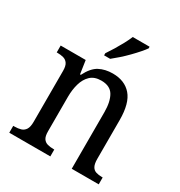

<svg xmlns="http://www.w3.org/2000/svg" viewBox="-179 -891 955 1017"><g transform="rotate(30 298.5 -383.0)"><path d="M25 0V-42H33Q54 -42 71 -47Q88 -52 98 -67.5Q108 -83 108 -114V-426Q108 -456 98 -470.5Q88 -485 71.5 -489.5Q55 -494 35 -494H30V-536H183L195 -455H200Q227 -509 262.5 -527.5Q298 -546 344 -546Q417 -546 457.5 -499.5Q498 -453 498 -350V-114Q498 -83 506.5 -67.5Q515 -52 531 -47Q547 -42 567 -42H572V0H407V-346Q407 -410 385.5 -446.5Q364 -483 310 -483Q268 -483 244 -460Q220 -437 209.5 -400Q199 -363 199 -320V-109Q199 -79 208.5 -65Q218 -51 234.5 -46.5Q251 -42 271 -42H276V0ZM255 -619Q270 -641 285.5 -666.5Q301 -692 315 -718Q329 -744 338 -766H441V-756Q432 -743 415 -723.5Q398 -704 376.5 -682Q355 -660 333 -640.5Q311 -621 292 -606H255Z"/></g></svg>

Font: Noto Serif Khmer SemiCondensed
Style: Regular
Weight: 400
Width: 4
Designer: Danh Hong and the Monotype Design Team
Foundry: Monotype Imaging Inc.
Version: Version 2.004